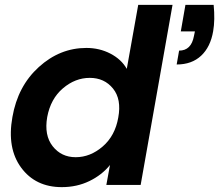

<svg xmlns="http://www.w3.org/2000/svg" viewBox="-20 -760 901 789"><path d="M742 -740H858Q864 -678 856 -632Q845 -567 806.5 -531Q768 -495 706 -495L716 -552Q766 -552 777 -612L781 -631H723ZM31 -279Q53 -406 139.5 -484.5Q226 -563 335 -563Q389 -563 434 -539.5Q479 -516 501 -477L548 -740H689L558 0H417L432 -82Q399 -41 347.5 -16Q296 9 234 9Q126 9 67 -71Q8 -151 31 -279ZM466 -277Q480 -352 444.5 -396Q409 -440 349 -440Q289 -440 238.5 -397Q188 -354 174 -279Q161 -204 196.5 -159Q232 -114 291 -114Q351 -114 402 -158Q453 -202 466 -277Z"/></svg>

Font: Poppins SemiBold
Style: Italic
Weight: 600
Italic angle: -10°
Designer: Ninad Kale (Devanagari), Jonny Pinhorn (Latin)
Foundry: Indian Type Foundry
Version: Version 3.200;PS 1.000;hotconv 16.6.54;makeotf.lib2.5.65590